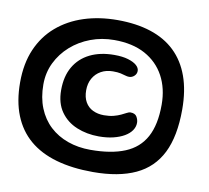

<svg xmlns="http://www.w3.org/2000/svg" viewBox="-79 -743 959 883"><g transform="rotate(10 401.0 -302.0)"><path d="M409.5 52Q312.5 52 237.5 30.5Q162.5 9 111.8 -34.2Q61 -77.5 34.8 -143Q8.5 -208.5 8.5 -296.5Q8.5 -384.5 37.5 -451.5Q66.5 -518.5 119.5 -564Q172.5 -609.5 244.2 -632.8Q316 -656 401 -656Q488.5 -656 556.2 -634Q624 -612 670.2 -567.8Q716.5 -523.5 740.5 -457Q764.5 -390.5 764.5 -302Q764.5 -177.5 725.8 -99.5Q687 -21.5 608.2 15.2Q529.5 52 409.5 52ZM380.5 -46.5Q477.5 -46.5 541.2 -72.8Q605 -99 636.2 -156.5Q667.5 -214 667.5 -307.5Q667.5 -383.5 636.5 -441Q605.5 -498.5 546.5 -530.8Q487.5 -563 402 -563Q343.5 -563 291.8 -543.5Q240 -524 200.5 -489Q161 -454 138.2 -407.2Q115.5 -360.5 115.5 -305.5Q115.5 -244 135 -195.8Q154.5 -147.5 190.2 -114.2Q226 -81 274.5 -63.8Q323 -46.5 380.5 -46.5ZM407.5 -114Q351.5 -114 304.2 -133.5Q257 -153 228.8 -193Q200.5 -233 200.5 -294Q200.5 -358.5 226.5 -403.2Q252.5 -448 300.5 -471.8Q348.5 -495.5 414 -495.5Q452.5 -495.5 478.8 -487.5Q505 -479.5 518.5 -467.5Q532 -455.5 532 -441.5Q532 -427.5 521.5 -417.8Q511 -408 497.5 -408Q489 -408 479.5 -411Q470 -414 456.5 -417Q443 -420 421 -420Q389.5 -420 365.2 -406.5Q341 -393 327.5 -369Q314 -345 314 -313Q314 -280.5 326.8 -258.2Q339.5 -236 362.2 -225Q385 -214 414 -214Q439.5 -214 458.8 -219Q478 -224 492.2 -230.8Q506.5 -237.5 516.2 -242.8Q526 -248 532.5 -248Q554.5 -248 562.5 -234Q570.5 -220 570.5 -206Q570.5 -187 559 -170.2Q547.5 -153.5 526 -141Q504.5 -128.5 474.5 -121.2Q444.5 -114 407.5 -114Z"/></g></svg>

Font: Gluten SemiBold
Style: Regular
Weight: 600
Designer: Tyler Finck
Foundry: Etcetera Type Company
Version: Version 1.300